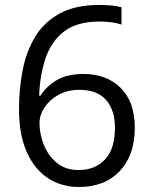

<svg xmlns="http://www.w3.org/2000/svg" viewBox="-20 -744 612 774"><path d="M56.6 -305.2Q56.6 -385.7 71.3 -460.9Q85.9 -536.1 121.6 -595.5Q157.2 -654.8 220.5 -689.5Q283.7 -724.1 380.4 -724.1Q402.3 -724.1 427.7 -721.9Q453.1 -719.7 469.7 -714.8V-645Q451.7 -651.4 428.5 -654.3Q405.3 -657.2 381.8 -657.2Q291 -657.2 239 -617.7Q187 -578.1 164.1 -510.5Q141.1 -442.9 137.7 -358.4H143.1Q165.5 -394.5 207.5 -420.2Q249.5 -445.8 316.4 -445.8Q410.2 -445.8 466.8 -389.2Q523.4 -332.5 523.4 -229.5Q523.4 -118.7 462.9 -54.4Q402.3 9.8 297.9 9.8Q228.5 9.8 173.8 -25.6Q119.1 -61 87.9 -131.1Q56.6 -201.2 56.6 -305.2ZM296.9 -58.6Q363.3 -58.6 403.3 -101.1Q443.4 -143.6 443.4 -229.5Q443.4 -299.8 407.7 -340.8Q372.1 -381.8 300.3 -381.8Q251.5 -381.8 215.3 -361.6Q179.2 -341.3 159.2 -310.5Q139.2 -279.8 139.2 -248Q139.2 -205.1 156.2 -161.4Q173.3 -117.7 208.3 -88.1Q243.2 -58.6 296.9 -58.6Z"/></svg>

Font: Open Sans
Style: Regular
Weight: 400
Designer: Monotype Design Team
Foundry: Monotype Imaging Inc.
Version: Version 3.000; ttfautohint (v1.8.4)